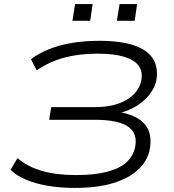

<svg xmlns="http://www.w3.org/2000/svg" viewBox="-20 -913 852 941"><path d="M347 8Q276 8 214 -2.5Q152 -13 105 -33.5Q58 -54 32 -81L66 -138Q113 -97 183.5 -76Q254 -55 352 -55Q444 -55 505 -71Q566 -87 599.5 -117.5Q633 -148 642 -191Q656 -259 607.5 -292.5Q559 -326 443 -326H221L231 -388H444Q540 -388 600 -423.5Q660 -459 672 -517Q681 -560 660.5 -589.5Q640 -619 589.5 -634.5Q539 -650 457 -650Q366 -650 293 -630Q220 -610 160 -568L132 -623Q170 -652 221.5 -672.5Q273 -693 335 -703Q397 -713 466 -713Q573 -713 639 -690Q705 -667 731.5 -622Q758 -577 745 -513Q737 -482 713.5 -451Q690 -420 652 -395.5Q614 -371 566 -359L568 -363Q654 -348 691.5 -302Q729 -256 713 -175Q700 -121 655.5 -80Q611 -39 534 -15.5Q457 8 347 8ZM553 -811 566 -893H652L640 -811ZM335 -811 348 -893H434L422 -811Z"/></svg>

Font: Nunito Sans 10pt Expanded Light
Style: Italic
Weight: 300
Width: 7
Italic angle: -9°
Designer: Vernon Adams
Foundry: Vernon Adams
Version: Version 3.101;gftools[0.9.27]